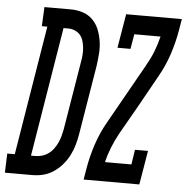

<svg xmlns="http://www.w3.org/2000/svg" viewBox="-116 -786 816 838"><g transform="rotate(5 291.5 -367.5)"><path d="M-64 0 -61 -84H-28L65 -651H41L45 -735H161Q188 -735 213 -727Q238 -719 256.5 -700.5Q275 -682 284.5 -658Q294 -634 298 -607.5Q302 -581 300 -553.5Q298 -526 294 -498L244 -195Q240 -172 233.5 -148.5Q227 -125 215.5 -102.5Q204 -80 187.5 -60.5Q171 -41 149.5 -26.5Q128 -12 104.5 -6Q81 0 57 0ZM43 -84H61Q76 -84 90.5 -88Q105 -92 118.5 -101.5Q132 -111 141.5 -124Q151 -137 157.5 -151Q164 -165 168 -179.5Q172 -194 175 -209L225 -512Q228 -527 229 -543Q230 -559 228.5 -574Q227 -589 222.5 -603.5Q218 -618 209 -628.5Q200 -639 186 -645Q172 -651 157 -651H136ZM281 0 289 -48Q298 -102 316 -156.5Q334 -211 363 -261L510 -522Q510 -522 510 -522Q510 -522 510 -522V-523Q528 -553 540.5 -585.5Q553 -618 561 -651H446L435 -586H378L403 -735H647L639 -687Q630 -633 612 -578.5Q594 -524 565 -474L492 -343L418 -213Q401 -182 388 -149.5Q375 -117 367 -84H483L493 -149H550L525 0Z"/></g></svg>

Font: Iosevka Curly Slab MdEx
Style: Italic
Weight: 500
Width: 7
Italic angle: -9°
Monospace: yes
Designer: Belleve Invis
Foundry: Belleve Invis
Version: Version 11.0.0; ttfautohint (v1.8.3)